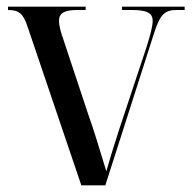

<svg xmlns="http://www.w3.org/2000/svg" viewBox="-20 -556 576 576"><path d="M63 -475 224 0H296L443 -459C461 -514 475 -526 510 -526H534V-536H346V-526H375C421 -526 438 -517 438 -493C438 -478 432 -454 419 -413L338 -169C323 -122 315 -98 299 -42C280 -104 264 -159 243 -218L170 -438C162 -460 157 -480 157 -493C157 -517 173 -526 212 -526H237V-536H4V-526C37 -526 50 -515 63 -475Z"/></svg>

Font: Noto Serif Display SemiCondensed
Style: Regular
Weight: 400
Width: 4
Designer: Monotype Design Team
Foundry: Monotype Imaging Inc.
Version: Version 2.009